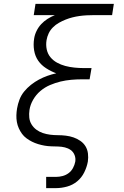

<svg xmlns="http://www.w3.org/2000/svg" viewBox="-20 -755 640 990"><path d="M218 215V157H270Q286 157 303 152.5Q320 148 334 137.5Q348 127 356.5 111Q365 95 368 79Q371 61 364.5 44.5Q358 28 344.5 18.5Q331 9 314.5 5Q298 1 280.5 0.5Q263 0 245 -0.5Q227 -1 210 -4Q193 -7 176.5 -12Q160 -17 145 -24.5Q130 -32 116.5 -42Q103 -52 93.5 -65Q84 -78 77 -93.5Q70 -109 67 -126Q64 -143 64.5 -160.5Q65 -178 68 -196Q72 -219 80.5 -241.5Q89 -264 104.5 -283Q120 -302 139.5 -317.5Q159 -333 180.5 -344.5Q202 -356 224.5 -364Q247 -372 270 -377Q243 -387 218 -403Q193 -419 177 -442Q161 -465 156 -495Q151 -525 156 -556Q159 -576 168.5 -595.5Q178 -615 192.5 -630.5Q207 -646 225 -657.5Q243 -669 263 -677H154L163 -735H567L558 -677H463Q445 -677 426.5 -676Q408 -675 390 -672.5Q372 -670 354 -665.5Q336 -661 318.5 -654Q301 -647 284 -637.5Q267 -628 253 -614Q239 -600 231 -583Q223 -566 220 -548Q216 -523 221 -500Q226 -477 240 -460Q254 -443 274 -432Q294 -421 316.5 -415Q339 -409 363.5 -406.5Q388 -404 412 -404H452L442 -346H402Q375 -346 347 -343.5Q319 -341 292 -334.5Q265 -328 238 -316.5Q211 -305 188.5 -286Q166 -267 151 -241Q136 -215 132 -188Q129 -168 131 -148.5Q133 -129 143 -113Q153 -97 168 -86Q183 -75 201 -69Q219 -63 238.5 -60.5Q258 -58 278 -58Q299 -58 319.5 -55.5Q340 -53 359 -46.5Q378 -40 394.5 -28.5Q411 -17 421 -0.5Q431 16 433.5 36.5Q436 57 433 78Q428 106 414.5 133.5Q401 161 378 180Q355 199 326 207Q297 215 269 215Z"/></svg>

Font: Iosevka HT Light Extended
Style: Italic
Weight: 300
Width: 7
Italic angle: -9°
Monospace: yes
Designer: Belleve Invis
Foundry: Belleve Invis
Version: Version 32.3.0; ttfautohint (v1.8.4)